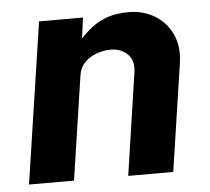

<svg xmlns="http://www.w3.org/2000/svg" viewBox="-43 -568 671 614"><g transform="rotate(-5 292.0 -261.0)"><path d="M26 0 103.5 -517H244.5L235.5 -450.5Q253 -469.5 273.8 -485.5Q294.5 -501.5 323 -511.5Q351.5 -521.5 391 -521.5Q437 -521.5 473.8 -499.8Q510.5 -478 529.5 -438.2Q548.5 -398.5 540.5 -344.5L489 0H344.5L393 -327Q399 -365.5 377.8 -386.2Q356.5 -407 323.5 -407Q300.5 -407 278 -398.8Q255.5 -390.5 239.8 -374.5Q224 -358.5 220.5 -334.5L170.5 0Z"/></g></svg>

Font: Public Sans Thin
Style: Bold Italic
Weight: 700
Italic angle: -8°
Version: Version 2.001